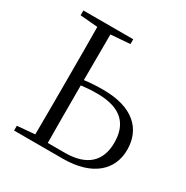

<svg xmlns="http://www.w3.org/2000/svg" viewBox="-165 -865 974 1004"><g transform="rotate(30 321.5 -362.5)"><path d="M54 0H348C527 0 617 -87 617 -208C617 -333 532 -418 352 -418C313 -418 275 -416 238 -411L239 -687L355 -696V-725H54V-696L160 -687C161 -590 161 -490 161 -390V-335C161 -235 161 -137 160 -38L54 -29ZM238 -379C269 -383 300 -385 334 -385C484 -385 540 -315 540 -207C540 -95 475 -32 342 -32H239C238 -132 238 -233 238 -335Z"/></g></svg>

Font: Noto Serif HK Light
Style: Regular
Weight: 300
Designer: Ryoko NISHIZUKA 西塚涼子 (kana & ideographs); Frank Grießhammer (Latin, Greek & Cyrillic); Wenlong ZHANG 张文龙 (bopomofo); San
Foundry: Adobe
Version: Version 2.001;hotconv 1.1.0;makeotfexe 2.6.0